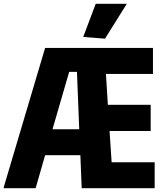

<svg xmlns="http://www.w3.org/2000/svg" viewBox="-23 -993 869 1013"><path d="M416 -798 482 -973H646L531 -789ZM-3 -6 215 -740H784V-603H536L546 -440H772V-302H555L566 -137H793V0H408L401 -174H215L165 0H-3ZM254 -311H395L383 -614H342Z"/></svg>

Font: Encode Sans Compressed
Style: ExtraBold
Weight: 800
Designer: Pablo Impallari, Andres Torresi
Foundry: Pablo Impallari, Andres Torresi
Version: Version 1.000; ttfautohint (v1.00) -l 8 -r 50 -G 200 -x 14 -